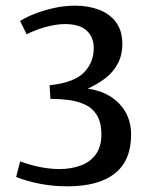

<svg xmlns="http://www.w3.org/2000/svg" viewBox="-20 -648 544 678"><path d="M218 10Q168 10 121.5 1Q75 -8 37 -23L51 -78Q97 -62 130 -56.5Q163 -51 189 -51Q231 -51 265 -63.5Q299 -76 318.5 -103Q338 -130 338 -173Q338 -216 322 -241.5Q306 -267 279.5 -279Q253 -291 221.5 -295Q190 -299 158 -299L155 -347Q241 -356 276 -391.5Q311 -427 311 -478Q311 -517 286 -540Q261 -563 209 -563Q183 -563 148 -554.5Q113 -546 74 -527L51 -574Q75 -589 107 -601Q139 -613 174.5 -620.5Q210 -628 245 -628Q292 -628 330 -613.5Q368 -599 390 -569Q412 -539 412 -493Q412 -453 395.5 -422.5Q379 -392 351 -371Q323 -350 290 -335Q360 -325 401.5 -281.5Q443 -238 443 -173Q443 -81 385.5 -35.5Q328 10 218 10Z"/></svg>

Font: Manuale Medium
Style: Regular
Weight: 500
Designer: Eduardo Tunni / Pablo Cosgaya
Foundry: Eduardo Tunni / Pablo Cosgaya
Version: Version 1.002